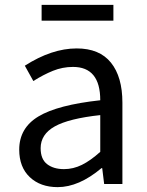

<svg xmlns="http://www.w3.org/2000/svg" viewBox="-20 -756 603 789"><path d="M59 -141Q59 -230 138 -277.5Q217 -325 392 -344Q392 -481 280 -481Q237 -481 197.5 -465Q158 -449 117 -423L82 -486Q193 -557 295 -557Q389 -557 436 -498.5Q483 -440 483 -334V0H408L400 -65H397Q304 13 217 13Q146 13 102.5 -28Q59 -69 59 -141ZM392 -132V-283Q263 -269 205 -236.5Q147 -204 147 -147Q147 -102 173.5 -81.5Q200 -61 243 -61Q281 -61 316.5 -78.5Q352 -96 392 -132ZM151 -736H446V-671H151Z"/></svg>

Font: Merged Yaku Han JP
Style: Regular
Weight: 400
Designer: Ryoko NISHIZUKA 西塚涼子 (kana, bopomofo & ideographs); Paul D. Hunt (Latin, Greek & Cyrillic); Sandoll Communications 산돌커뮤니
Foundry: Adobe
Version: Version 2.004